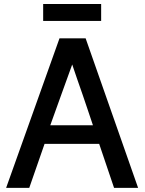

<svg xmlns="http://www.w3.org/2000/svg" viewBox="-20 -916 707 936"><path d="M463.4 -214.8H197.3L122.6 0H9.8L270 -729H397.5L653.3 0H536.1ZM433.1 -305.2Q419.9 -344.2 407.7 -380.9Q395.5 -417.5 383.1 -453.4Q370.6 -489.3 357.9 -525.6Q345.2 -562 332 -601.6Q304.7 -525.9 278.6 -453.9Q252.4 -381.8 225.1 -305.2ZM473.1 -896.5V-814H190.4V-896.5Z"/></svg>

Font: SolaimanLipi
Style: Bold
Weight: 700
Designer: Solaiman Karim
Foundry: Al Mamun Sumon
Version: Version 2.000